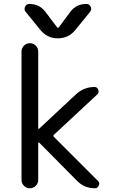

<svg xmlns="http://www.w3.org/2000/svg" viewBox="-20 -999 597 998"><path d="M344.7 -936.5Q376 -978.5 428.7 -978.5Q444.3 -978.5 451.2 -964.4Q458 -950.2 448.2 -937.5L372.1 -843.8Q336.9 -799.8 280.8 -799.8Q224.6 -799.8 189.5 -843.8L113.3 -937.5Q103.5 -950.2 110.4 -964.4Q117.2 -978.5 132.8 -978.5Q185.5 -978.5 216.8 -936.5L277.3 -856.4Q278.3 -854.5 281.2 -854.5Q284.2 -854.5 285.2 -856.4ZM178.7 -332Q178.7 -330.1 180.7 -329.6Q182.6 -329.1 183.6 -330.1L375 -508.8Q416 -546.9 471.7 -546.9Q485.4 -546.9 490.7 -532.2Q496.1 -517.6 486.3 -508.8L259.8 -297.9Q254.9 -293 259.8 -288.1L488.3 -59.6Q496.1 -51.8 496.1 -43.9Q496.1 -39.1 493.2 -34.2Q487.3 -20.5 472.7 -20.5Q418 -20.5 379.9 -59.6L183.6 -257.8Q182.6 -258.8 180.7 -258.3Q178.7 -257.8 178.7 -255.9V-64.5Q178.7 -45.9 166 -33.2Q153.3 -20.5 135.3 -20.5Q117.2 -20.5 104.5 -33.2Q91.8 -45.9 91.8 -64.5V-730.5Q91.8 -749 104.5 -761.7Q117.2 -774.4 135.3 -774.4Q153.3 -774.4 166 -761.7Q178.7 -749 178.7 -730.5Z"/></svg>

Font: Gen Jyuu Gothic Regular
Style: Regular
Weight: 400
Designer: [Source Han Sans]
Ryoko NISHIZUKA  (kana & ideographs); Paul D. Hunt (Latin, Greek & Cyrillic); Wenlong ZHANG  (bopomofo
Version: Version 1.002.20150607